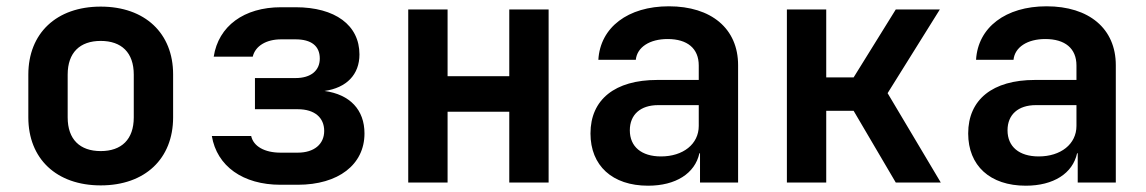

<svg xmlns="http://www.w3.org/2000/svg" viewBox="-20 -580 3640 610"><path d="M300 9C441 9 530 -76 530 -207V-344C530 -474 441 -559 300 -559C159 -559 70 -474 70 -343V-207C70 -76 159 9 300 9ZM300 -100C234 -100 195 -137 195 -207V-343C195 -413 234 -450 300 -450C366 -450 405 -413 405 -343V-207C405 -137 366 -100 300 -100Z M1011 -291C1081 -301 1122 -343 1122 -407C1122 -500 1045 -557 919 -557H873C755 -557 674 -497 659 -400H783C791 -434 826 -455 873 -455H919C969 -455 996 -434 996 -394C996 -356 968 -332 919 -332H790V-233H926C980 -233 1010 -206 1010 -164C1010 -122 978 -95 926 -95H871C821 -95 785 -115 778 -148H653C669 -52 752 7 871 7H926C1055 7 1138 -57 1138 -156C1138 -231 1092 -280 1011 -291Z M1402 0V-225H1598V0H1723V-550H1598V-338H1402V-550H1277V0Z M2105 -560C1975 -560 1887 -493 1881 -390H2000C2004 -430 2044 -456 2101 -456C2164 -456 2200 -426 2200 -372V-326H2068C1934 -326 1856 -264 1856 -156C1856 -54 1925 10 2039 10C2127 10 2188 -29 2202 -93H2204V0H2325V-373C2325 -489 2240 -560 2105 -560ZM2080 -83C2018 -83 1981 -114 1981 -166C1981 -216 2015 -246 2071 -246H2200V-180C2200 -122 2150 -83 2080 -83Z M2605 0V-228H2692L2826 0H2969L2800 -284L2966 -550H2826L2692 -334H2605V-550H2480V0Z M3305 -560C3175 -560 3087 -493 3081 -390H3200C3204 -430 3244 -456 3301 -456C3364 -456 3400 -426 3400 -372V-326H3268C3134 -326 3056 -264 3056 -156C3056 -54 3125 10 3239 10C3327 10 3388 -29 3402 -93H3404V0H3525V-373C3525 -489 3440 -560 3305 -560ZM3280 -83C3218 -83 3181 -114 3181 -166C3181 -216 3215 -246 3271 -246H3400V-180C3400 -122 3350 -83 3280 -83Z"/></svg>

Font: Tekne LDO
Style: Bold
Weight: 700
Monospace: yes
Designer: Alessio Laiso, Mario Rullo, Paolo Rosset
Foundry: Alessio Laiso
Version: Version 1.000;hotconv 1.0.109;makeotfexe 2.5.65596